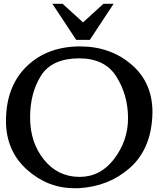

<svg xmlns="http://www.w3.org/2000/svg" viewBox="-20 -959 826 1006"><path d="M394.5 -653.3Q252 -652.8 194.8 -562.5Q137.7 -472.2 137.7 -342.8Q137.7 -213.4 209.7 -123.3Q281.7 -33.2 394.5 -32.2H397Q506.8 -32.2 578.6 -127Q650.9 -223.1 650.9 -339.8V-342.8Q649.9 -461.9 589.8 -557.6Q529.8 -653.3 394.5 -653.3ZM394.5 -715.8H399.4Q562.5 -715.8 674.8 -615.7Q778.8 -522.5 778.8 -371.1Q778.8 -357.4 777.8 -343.8Q767.6 -172.4 658 -77.1Q548.3 18.1 394 26.9Q382.8 27.3 371.1 27.3Q230 27.3 121.6 -69.8Q11.2 -168.5 11.2 -326.7Q11.2 -335.4 11.7 -344.7Q17.6 -514.2 122.6 -614Q227.5 -713.9 394.5 -715.8ZM254.4 -939H308.1L415 -841.8L522 -939H575.2L450.7 -750H379.4Z"/></svg>

Font: Caudex
Style: Bold
Weight: 700
Version: Version 1.01